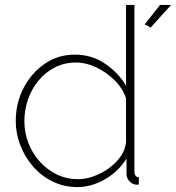

<svg xmlns="http://www.w3.org/2000/svg" viewBox="-20 -750 715 780"><path d="M44 -258Q44 -331 75.5 -392Q107 -453 161 -490.5Q215 -528 284 -528Q354 -528 408 -490.5Q462 -453 492 -402V-730H526V-52Q526 -42 531 -36Q536 -30 544 -30V0Q532 1 526 -1Q512 -5 503 -17Q494 -29 494 -43V-106Q462 -54 407 -22Q352 10 294 10Q240 10 194 -12.5Q148 -35 114.5 -73.5Q81 -112 62.5 -160Q44 -208 44 -258ZM492 -172V-351Q478 -392 445 -424.5Q412 -457 371 -476.5Q330 -496 289 -496Q241 -496 202.5 -476Q164 -456 136 -422Q108 -388 93.5 -345.5Q79 -303 79 -258Q79 -211 95.5 -168.5Q112 -126 142.5 -92.5Q173 -59 212.5 -40.5Q252 -22 298 -22Q327 -22 359.5 -33.5Q392 -45 421.5 -66Q451 -87 470 -114.5Q489 -142 492 -172ZM592 -638 568 -651 630 -730H675Z"/></svg>

Font: Raleway Thin ExtraLight
Style: Regular
Weight: 250
Version: Version 4.026